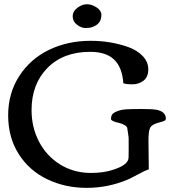

<svg xmlns="http://www.w3.org/2000/svg" viewBox="-20 -885 813 918"><path d="M464.8 -813.5Q464.8 -770 420.4 -755.4Q408.2 -751 388.7 -751Q369.1 -751 348.4 -766.6Q327.6 -782.2 327.6 -806.6Q327.6 -831.1 350.3 -847.9Q373 -864.7 395.8 -864.7Q418.5 -864.7 441.7 -849.6Q464.8 -834.5 464.8 -813.5ZM413.6 -689.9Q507.8 -689.9 591.8 -660.6Q634.8 -645.5 661.9 -617.4Q689 -589.4 689 -553.2Q689 -517.1 666.5 -499.5Q644 -481.9 613.5 -481.9Q583 -481.9 569.8 -486.8Q564.5 -562.5 525.9 -599.9Q487.3 -637.2 411.1 -637.2Q282.7 -637.2 206.8 -560.1Q130.9 -482.9 130.9 -358.9Q130.9 -275.4 167 -206.8Q203.1 -138.2 268.3 -98.1Q333.5 -58.1 415 -58.1Q469.7 -58.1 512.7 -70.8Q593.8 -94.7 594.7 -130.9Q595.2 -144 595.2 -163.1V-221.2Q595.2 -229 592.3 -246.6Q589.4 -264.2 588.6 -272Q587.9 -279.8 575.4 -287.1Q563 -294.4 548.8 -297.4Q510.7 -305.2 510.7 -316.9Q510.7 -328.6 515.9 -336.7Q521 -344.7 532 -349.6Q543 -354.5 553.7 -357.7Q564.5 -360.8 582.5 -362.3Q607.9 -363.8 658 -363.8Q708 -363.8 727.1 -360.4Q772.9 -351.6 772.9 -317.9Q772.9 -310.5 766.1 -307.6Q759.3 -304.7 755.6 -303.5Q752 -302.2 746.1 -300.8Q705.6 -291 697.5 -273.4Q689.5 -255.9 689.9 -211.4L691.4 -75.2Q673.8 -69.8 639.2 -51Q604.5 -32.2 590.8 -26.4Q497.1 13.2 394.3 13.2Q291.5 13.2 205.6 -28.1Q119.6 -69.3 69.3 -148.7Q19 -228 19 -333.5Q19 -439 71.8 -521Q124.5 -603 214.1 -646.5Q303.7 -689.9 413.6 -689.9Z"/></svg>

Font: Corben
Style: Regular
Weight: 400
Designer: vernon adams
Foundry: vernon adams
Version: Version 1.101